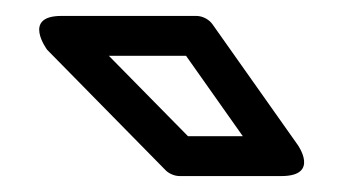

<svg xmlns="http://www.w3.org/2000/svg" viewBox="-20 -795 436 241"><path d="M284.8 -624H216L116.6 -725H213.5ZM333.1 -574C382 -574 353.5 -613.4 353.5 -613.4L246.8 -764.4C242.7 -770.3 234.7 -775 226.4 -775H57C7.5 -775 39.2 -732.5 39.2 -732.5L187.7 -581.5C191.6 -577.4 198.7 -574 205.5 -574Z"/></svg>

Font: Asimov
Style: WidOu
Weight: 500
Designer: Google
Version: Version 2.000980; 2014